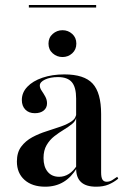

<svg xmlns="http://www.w3.org/2000/svg" viewBox="-20 -718 499 750"><path d="M224.2 -495.2Q202.4 -495.2 185.9 -509.7Q169.4 -524.2 169.4 -547.6Q169.4 -571 185.9 -585.5Q202.4 -600 224.2 -600Q246 -600 262.1 -585.5Q278.2 -571 278.2 -547.6Q278.2 -524.2 262.1 -509.7Q246 -495.2 224.2 -495.2ZM277.4 -207.3V-333.1Q277.4 -377.4 260.5 -397.2Q243.5 -416.9 206.5 -416.9Q176.6 -416.9 156 -407.3Q135.5 -397.6 135.5 -383.9Q135.5 -374.2 142.7 -363.7Q150 -353.2 156.9 -340.7Q163.7 -328.2 163.7 -314.5Q163.7 -296.8 150.8 -286.3Q137.9 -275.8 116.1 -275.8Q92.7 -275.8 79 -289.9Q65.3 -304 65.3 -327.4Q65.3 -356.5 86.7 -379Q108.1 -401.6 146 -414.5Q183.9 -427.4 231.5 -427.4Q308.9 -427.4 341.9 -391.5Q375 -355.6 375 -272.6V-207.3ZM156.5 11.3Q105.6 11.3 75.8 -15.3Q46 -41.9 46 -87.1Q46 -122.6 62.9 -145.2Q79.8 -167.7 106 -181.9Q132.3 -196 161.7 -205.2Q191.1 -214.5 217.7 -223.8Q244.4 -233.1 261.3 -245.2Q278.2 -257.3 278.2 -277.4V-260.5Q275.8 -245.2 261.3 -233.5Q246.8 -221.8 228.6 -210.9Q210.5 -200 192.3 -185.9Q174.2 -171.8 162.1 -151.2Q150 -130.6 150 -100.8Q150 -66.9 166.1 -47.2Q182.3 -27.4 211.3 -27.4Q231.5 -27.4 249.2 -38.7Q266.9 -50 280.6 -71.8V-62.1Q258.1 -25 227.4 -6.9Q196.8 11.3 156.5 11.3ZM375 -44.4Q375 -25 380.2 -16.5Q385.5 -8.1 396.8 -8.1Q408.1 -8.1 418.5 -14.5Q429 -21 437.9 -27.4L441.9 -20.2Q424.2 -5.6 404 2.8Q383.9 11.3 355.6 11.3Q316.1 11.3 296.8 -6.5Q277.4 -24.2 277.4 -59.7V-207.3H375ZM92.7 -688.7V-698.4H355.6V-688.7Z"/></svg>

Font: Playfair 144pt SemiCondensed SemiBold
Style: Regular
Weight: 600
Width: 4
Designer: Claus Eggers Sørensen
Foundry: Claus Eggers Sørensen
Version: Version 2.203